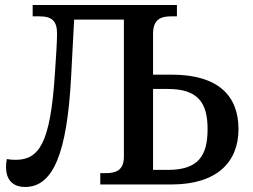

<svg xmlns="http://www.w3.org/2000/svg" viewBox="-20 -734 1006 764"><path d="M80 10C192 10 247 -125 263 -429L275 -656H473V-111C473 -54 439 -45 399 -45H379V0H662C843 0 929 -89 929 -220C929 -351 851 -437 662 -437H589V-599C589 -660 623 -669 663 -669H684V-714H110V-669H137C189 -669 207 -648 207 -600C207 -572 204 -518 198 -434C180 -165 136 -98 42 -98C31 -98 19 -99 7 -101C5 -91 4 -79 4 -69C4 -24 26 10 80 10ZM589 -58V-380H648C769 -380 806 -324 806 -220C806 -114 769 -58 648 -58Z"/></svg>

Font: Noto Serif Medium
Style: Regular
Weight: 500
Designer: Monotype Design Team
Foundry: Monotype Imaging Inc.
Version: Version 2.013